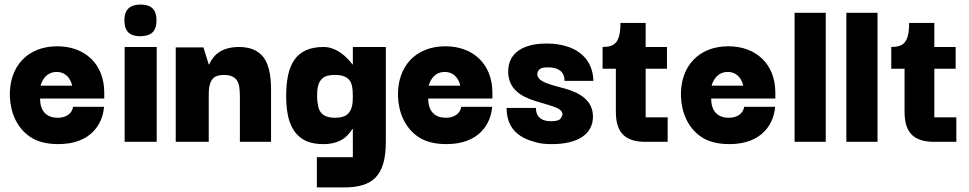

<svg xmlns="http://www.w3.org/2000/svg" viewBox="-20 -619 4229 838"><path d="M235 10C379 10 429 -81 434 -153H299C295 -125 271 -105 232 -105C187 -105 155 -130 155 -189H435V-215C435 -340 350 -417 230 -417C101 -417 19 -330 23 -197C26 -128 53 -60 114 -20C145 0 185 10 235 10ZM157 -245C157 -245 170 -305 227 -305C285 -305 295 -245 295 -245Z M594 -461C649 -462 663 -491 663 -531C663 -568 649 -599 594 -599C538 -599 523 -568 523 -531C523 -492 537 -460 594 -461ZM664 0V-414H524V0Z M891 0V-199C891 -228 892 -258 911 -278C920 -287 936 -292 958 -292C1003 -292 1019 -270 1024 -242C1026 -228 1027 -214 1027 -199V0H1163V-198C1163 -240 1166 -306 1138 -357C1118 -391 1083 -414 1023 -414C970 -414 937 -396 918 -376C902 -359 893 -338 893 -338H891L868 -412H747V0Z M1482 199C1607 199 1664 148 1664 0V-414H1520V-338H1518C1518 -338 1466 -414 1393 -414C1270 -414 1229 -336 1229 -199C1229 -114 1247 -50 1295 -16C1319 2 1352 10 1393 10C1441 10 1472 -6 1491 -23C1507 -38 1518 -56 1518 -56H1520V67H1363V199ZM1442 -105C1395 -105 1375 -125 1369 -154C1366 -168 1364 -183 1364 -199C1364 -231 1367 -262 1390 -279C1401 -288 1419 -292 1442 -292C1490 -292 1510 -273 1516 -245C1519 -230 1520 -215 1520 -199C1520 -167 1517 -137 1495 -119C1484 -110 1466 -105 1442 -105Z M1929 10C2073 10 2123 -81 2128 -153H1993C1989 -125 1965 -105 1926 -105C1881 -105 1849 -130 1849 -189H2129V-215C2129 -340 2044 -417 1924 -417C1795 -417 1713 -330 1717 -197C1720 -128 1747 -60 1808 -20C1839 0 1879 10 1929 10ZM1851 -245C1851 -245 1864 -305 1921 -305C1979 -305 1989 -245 1989 -245Z M2389 10C2501 10 2568 -33 2568 -110C2568 -180 2513 -213 2447 -232C2382 -250 2325 -261 2325 -296C2325 -303 2328 -309 2334 -316C2340 -322 2353 -325 2372 -325C2408 -325 2444 -313 2444 -266H2570C2567 -373 2485 -429 2365 -429C2269 -429 2198 -392 2198 -307C2198 -233 2251 -198 2317 -178C2378 -158 2435 -150 2435 -120C2435 -116 2432 -110 2427 -102C2422 -94 2408 -90 2385 -90C2323 -90 2319 -131 2319 -148H2191C2191 -85 2217 -48 2253 -25C2271 -14 2290 -6 2309 -1C2328 5 2345 8 2360 9C2375 10 2384 10 2389 10Z M2894 0V-107H2798V-319H2891V-414H2798V-519H2688C2688 -433 2663 -414 2610 -414V-319H2668V-130C2668 -31 2718 0 2798 0Z M3164 10C3308 10 3358 -81 3363 -153H3228C3224 -125 3200 -105 3161 -105C3116 -105 3084 -130 3084 -189H3364V-215C3364 -340 3279 -417 3159 -417C3030 -417 2948 -330 2952 -197C2955 -128 2982 -60 3043 -20C3074 0 3114 10 3164 10ZM3086 -245C3086 -245 3099 -305 3156 -305C3214 -305 3224 -245 3224 -245Z M3584 0V-563H3448V0Z M3810 0V-563H3674V0Z M4154 0V-107H4058V-319H4151V-414H4058V-519H3948C3948 -433 3923 -414 3870 -414V-319H3928V-130C3928 -31 3978 0 4058 0Z"/></svg>

Font: OSH Darker Grotesque Black
Style: Regular
Weight: 900
Designer: Gabriel Lam
Foundry: TypeRant
Version: Version 1.000;Glyphs 3.1.1 (3148)